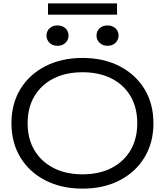

<svg xmlns="http://www.w3.org/2000/svg" viewBox="-20 -1107 979 1140"><path d="M470 13Q345 13 249.5 -36Q154 -85 101 -172.5Q48 -260 48 -375Q48 -491 101 -578Q154 -665 249.5 -714Q345 -763 470 -763Q595 -763 690 -714Q785 -665 838 -578Q891 -491 891 -375Q891 -260 838 -172.5Q785 -85 690 -36Q595 13 470 13ZM470 -72Q569 -72 642 -109.5Q715 -147 755 -215Q795 -283 795 -375Q795 -468 755 -536Q715 -604 642 -641Q569 -678 470 -678Q371 -678 298 -641Q225 -604 184.5 -536Q144 -468 144 -375Q144 -283 184.5 -215Q225 -147 298 -109.5Q371 -72 470 -72ZM321 -835Q293 -835 274.5 -852.5Q256 -870 256 -896Q256 -922 274.5 -939Q293 -956 321 -956Q350 -956 368.5 -939Q387 -922 387 -896Q387 -870 368.5 -852.5Q350 -835 321 -835ZM619 -835Q590 -835 571.5 -852.5Q553 -870 553 -896Q553 -922 571.5 -939Q590 -956 619 -956Q647 -956 665.5 -939Q684 -922 684 -896Q684 -870 665.5 -852.5Q647 -835 619 -835ZM265 -1020V-1087H675V-1020Z"/></svg>

Font: Unbounded Light
Style: Regular
Weight: 300
Designer: Luke Prowse, Jean-Baptiste Morizot, Fátima Lázaro, Florian Runge
Foundry: NaN
Version: Version 1.700